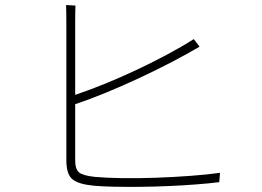

<svg xmlns="http://www.w3.org/2000/svg" viewBox="-20 -773 1040 761"><path d="M852 -88 849 -51Q809 -46 757 -42Q705 -38 647.5 -35.5Q590 -33 534 -32.5Q478 -32 430.5 -33Q383 -34 351 -37Q290 -43 266.5 -63Q243 -83 243 -138V-577Q243 -626 243 -673.5Q243 -721 242 -753L279 -751Q278 -723 278 -674.5Q278 -626 278 -577V-397Q329 -414 391 -439Q453 -464 517 -494Q581 -524 641 -556Q701 -588 748 -618L771 -588Q720 -558 658.5 -526Q597 -494 530.5 -463Q464 -432 399.5 -405.5Q335 -379 278 -360V-138Q278 -102 293.5 -89.5Q309 -77 355 -72Q399 -68 462.5 -67Q526 -66 597 -68.5Q668 -71 735 -76Q802 -81 852 -88Z"/></svg>

Font: Zen Kaku Gothic Antique Light
Style: Regular
Weight: 300
Designer: Yoshimichi Ohira
Foundry: Positype
Version: Version 1.001